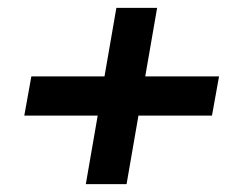

<svg xmlns="http://www.w3.org/2000/svg" viewBox="-20 -535 611 490"><path d="M199 -65 277 -515H381L303 -65ZM42 -240 60 -340H539L521 -240Z"/></svg>

Font: DM Sans 10pt SemiBold
Style: Italic
Weight: 600
Italic angle: -10°
Version: Version 4.004;gftools[0.9.30]